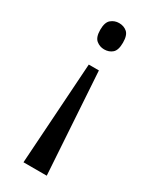

<svg xmlns="http://www.w3.org/2000/svg" viewBox="-188 -592 663 822"><g transform="rotate(30 143.0 -180.5)"><path d="M142 -541Q166 -541 182 -527Q198 -513 198 -476Q198 -439 182 -425Q166 -411 142 -411Q120 -411 103 -425Q86 -439 86 -476Q86 -513 103 -527Q120 -541 142 -541ZM168 -322 200 180H85L118 -322Z"/></g></svg>

Font: Noto Serif Hebrew ExtraCondensed Medium
Style: Regular
Weight: 500
Width: 2
Designer: Monotype Design Team
Foundry: Monotype Imaging Inc.
Version: Version 2.004; ttfautohint (v1.8.4.7-5d5b)